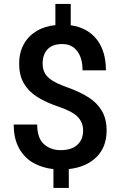

<svg xmlns="http://www.w3.org/2000/svg" viewBox="-20 -846 608 970"><path d="M327.6 8.3V103.5H250V8.3Q194.3 2.4 149.4 -22.5Q104.5 -47.4 76.9 -95.9Q49.3 -144.5 49.3 -216.8H168Q168 -147.9 202.1 -117.7Q236.3 -87.4 286.6 -87.4Q340.8 -87.4 370.4 -114Q399.9 -140.6 399.9 -186Q399.9 -228 372.3 -255.9Q344.7 -283.7 279.3 -305.7Q211.4 -328.6 167.5 -356.7Q123.5 -384.8 100.1 -425.5Q76.7 -466.3 76.7 -524.4Q76.7 -578.6 99.1 -620.6Q121.6 -662.6 162.8 -688Q204.1 -713.4 259.8 -719.2V-826.2H337.4V-718.3Q421.4 -706.5 468.3 -647.5Q515.1 -588.4 515.1 -490.7H397Q397 -552.7 369.9 -588.1Q342.8 -623.5 294.9 -623.5Q245.1 -623.5 220.2 -596.9Q195.3 -570.3 195.3 -524.9Q195.3 -497.1 206.3 -476.8Q217.3 -456.5 242.9 -439.9Q268.6 -423.3 314.9 -406.7Q382.8 -382.3 426.8 -354.5Q470.7 -326.7 494.6 -285.9Q518.6 -245.1 518.6 -187Q518.6 -103 467.5 -52.5Q416.5 -2 327.6 8.3Z"/></svg>

Font: Mardoto Medium
Style: Regular
Weight: 500
Designer: Christian Robertson, Vahan Hovhannisyan
Foundry: Google
Version: Version 1.000